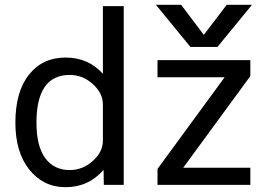

<svg xmlns="http://www.w3.org/2000/svg" viewBox="-20 -778 1154 810"><path d="M133.8 -260.7Q133.8 -161.1 170.9 -110.8Q208 -60.5 274.4 -60.5Q328.1 -60.5 371.1 -98.6Q414.1 -136.7 414.1 -184.6V-336.9Q414.1 -384.8 371.6 -423.3Q329.1 -461.9 274.4 -461.9Q133.8 -461.9 133.8 -260.7ZM502 -752V2H418L417 -61.5Q353.5 11.7 256.8 11.7Q163.1 11.7 104 -62Q44.9 -135.7 44.9 -260.7Q44.9 -390.6 102.1 -462.9Q159.2 -535.2 256.8 -535.2Q352.5 -535.2 414.1 -466.8V-752ZM644.5 -524.4H1036.1V-457L752.9 -70.3H1036.1V2H644.5V-65.4L927.7 -452.1H644.5ZM936.5 -757.8H1043L897.5 -580.1H783.2L637.7 -757.8H744.1L839.8 -630.9Z"/></svg>

Font: Nasu
Style: Regular
Weight: 400
Designer: Ryoko NISHIZUKA (kana &amp; ideographs); Paul D. Hunt (Latin, Greek &amp; Cyrillic); Wenlong ZHANG (bopomofo); Sandoll C
Version: Version 2014.1215